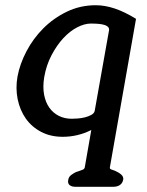

<svg xmlns="http://www.w3.org/2000/svg" viewBox="-20 -518 561 734"><path d="M329 -21Q277 5 220 5Q173 5 137 -14Q101 -33 78.5 -65Q56 -97 47.5 -139Q39 -181 47 -226Q56 -274 81.5 -322.5Q107 -371 146 -410Q185 -449 236 -473.5Q287 -498 346 -498Q381 -498 418.5 -485.5Q456 -473 500 -446L400 122Q399 128 406 130Q413 132 420 135Q434 141 443.5 149.5Q453 158 451 169Q448 183 438 189.5Q428 196 414 196H267Q254 196 246 189.5Q238 183 241 169Q243 158 251.5 151.5Q260 145 270 140Q273 139 276 138Q279 137 282 136Q289 133 295.5 131Q302 129 304 122ZM397 -403Q398 -412 390 -417.5Q382 -423 370 -425Q358 -427 346 -427.5Q334 -428 328 -428Q303 -428 275 -413.5Q247 -399 222 -372Q197 -345 177 -307Q157 -269 149 -223Q143 -186 148.5 -156.5Q154 -127 168.5 -106.5Q183 -86 205 -75Q227 -64 254 -64Q263 -64 277 -65Q291 -66 305 -69.5Q319 -73 329.5 -79Q340 -85 342 -94Z"/></svg>

Font: Jura
Style: Bold Italic
Weight: 700
Designer: Ed Merritt
Foundry: Ten by Twenty
Version: Version 1.007